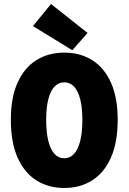

<svg xmlns="http://www.w3.org/2000/svg" viewBox="-20 -924 640 956"><path d="M300 12Q221 12 161 -26Q101 -64 67.5 -139.5Q34 -215 34 -328Q34 -438 67.5 -512.5Q101 -587 161 -624.5Q221 -662 300 -662Q379 -662 439 -624.5Q499 -587 532.5 -512.5Q566 -438 566 -328Q566 -215 532.5 -139.5Q499 -64 439 -26Q379 12 300 12ZM300 -136Q328 -136 348 -157Q368 -178 379 -220.5Q390 -263 390 -328Q390 -390 379 -431.5Q368 -473 348 -493.5Q328 -514 300 -514Q272 -514 252 -493.5Q232 -473 221 -431.5Q210 -390 210 -328Q210 -263 221 -220.5Q232 -178 252 -157Q272 -136 300 -136ZM340 -674 144 -794 234 -904 416 -760Z"/></svg>

Font: Source Code Pro ExtraLight Black
Style: Regular
Weight: 900
Monospace: yes
Version: Version 1.018;hotconv 1.0.116;makeotfexe 2.5.65601